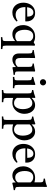

<svg xmlns="http://www.w3.org/2000/svg" viewBox="1578 -2374 1061 4258"><g transform="rotate(90 2109.0 -244.5)"><path d="M259 12Q188 12 139 -21Q90 -54 64.5 -109.5Q39 -165 39 -232Q39 -301 65.5 -360Q92 -419 143 -455.5Q194 -492 267 -492Q355 -492 404.5 -439.5Q454 -387 454 -304Q454 -294 453.5 -286.5Q453 -279 452 -274L137 -277Q137 -273 137 -270Q137 -172 182 -116Q227 -60 308 -60Q376 -60 442 -104Q452 -92 457 -81Q372 12 259 12ZM140 -314 347 -318Q348 -320 348 -323.5Q348 -327 348 -328Q348 -382 324.5 -418Q301 -454 255 -454Q212 -454 180 -419Q148 -384 140 -314Z M803 266Q800 250 803 235Q842 233 860.5 228Q879 223 884.5 208.5Q890 194 890 162V-50Q855 -17 816.5 -2.5Q778 12 738 12Q671 12 626 -22Q581 -56 558.5 -110Q536 -164 536 -225Q536 -299 567.5 -359.5Q599 -420 656.5 -456Q714 -492 792 -492Q824 -492 855 -485Q886 -478 916 -461Q930 -467 943 -474.5Q956 -482 969 -490Q983 -489 993 -482Q992 -462 991.5 -432Q991 -402 991 -363V150Q991 189 995.5 206Q1000 223 1016.5 227.5Q1033 232 1068 234Q1071 249 1068 266Q1037 266 1005.5 265Q974 264 935 264Q895 264 864.5 265Q834 266 803 266ZM891 -386Q869 -420 841.5 -435.5Q814 -451 778 -451Q711 -451 675.5 -400.5Q640 -350 640 -260Q640 -209 653.5 -161Q667 -113 699 -82Q731 -51 788 -51Q816 -51 844.5 -60.5Q873 -70 891 -91Z M1301 12Q1236 12 1200.5 -26.5Q1165 -65 1165 -138V-340Q1165 -379 1161.5 -398Q1158 -417 1142.5 -425Q1127 -433 1090 -438Q1085 -451 1090 -463Q1133 -469 1172.5 -476Q1212 -483 1252 -493L1267 -486Q1266 -455 1265.5 -427.5Q1265 -400 1265 -376V-174Q1265 -114 1283.5 -84.5Q1302 -55 1356 -55Q1386 -55 1412.5 -68.5Q1439 -82 1463 -108V-340Q1463 -379 1459.5 -398Q1456 -417 1440.5 -425Q1425 -433 1388 -438Q1385 -451 1388 -463Q1431 -469 1470.5 -476Q1510 -483 1551 -493L1566 -486Q1565 -455 1564.5 -427.5Q1564 -400 1564 -376V-117Q1564 -87 1567.5 -72Q1571 -57 1587.5 -50.5Q1604 -44 1642 -40Q1643 -28 1642 -15Q1599 -11 1560 -5Q1521 1 1484 10L1468 3L1466 -67Q1383 12 1301 12Z M1935 1Q1907 1 1877 0Q1847 -1 1812 -1Q1780 -1 1747.5 0Q1715 1 1685 1Q1682 -15 1685 -30Q1719 -32 1735 -36.5Q1751 -41 1756 -56Q1761 -71 1761 -104V-328Q1761 -367 1758 -386Q1755 -405 1739.5 -412.5Q1724 -420 1686 -425Q1683 -439 1686 -451Q1730 -459 1770 -471Q1810 -483 1847 -497L1864 -491Q1863 -460 1862.5 -433Q1862 -406 1862 -382V-114Q1862 -75 1866.5 -58Q1871 -41 1886.5 -36.5Q1902 -32 1935 -30Q1938 -15 1935 1ZM1735 -667Q1735 -696 1755.5 -716Q1776 -736 1805 -736Q1833 -736 1853.5 -716Q1874 -696 1874 -668Q1874 -642 1854 -620.5Q1834 -599 1803 -599Q1775 -599 1755 -619Q1735 -639 1735 -667Z M1975 246Q1974 230 1975 215Q2010 213 2026 208Q2042 203 2046.5 188.5Q2051 174 2051 142V-328Q2051 -367 2047.5 -386Q2044 -405 2028.5 -412.5Q2013 -420 1976 -425Q1974 -439 1976 -451Q2017 -459 2056 -470Q2095 -481 2137 -497L2151 -490Q2150 -465 2150 -447.5Q2150 -430 2150 -414Q2189 -455 2227 -473.5Q2265 -492 2308 -492Q2371 -492 2414.5 -459Q2458 -426 2481 -373Q2504 -320 2504 -258Q2504 -185 2472.5 -123.5Q2441 -62 2385 -25Q2329 12 2255 12Q2226 12 2200 7.5Q2174 3 2151 -5V130Q2151 169 2157 186Q2163 203 2183 207.5Q2203 212 2246 214Q2247 230 2246 246Q2212 246 2177.5 245Q2143 244 2102 244Q2063 244 2035 245Q2007 246 1975 246ZM2150 -87Q2193 -25 2264 -25Q2314 -25 2343.5 -53Q2373 -81 2386.5 -126Q2400 -171 2400 -221Q2400 -271 2387 -319Q2374 -367 2344.5 -398.5Q2315 -430 2264 -430Q2203 -430 2150 -371Z M2563 246Q2562 230 2563 215Q2598 213 2614 208Q2630 203 2634.5 188.5Q2639 174 2639 142V-328Q2639 -367 2635.5 -386Q2632 -405 2616.5 -412.5Q2601 -420 2564 -425Q2562 -439 2564 -451Q2605 -459 2644 -470Q2683 -481 2725 -497L2739 -490Q2738 -465 2738 -447.5Q2738 -430 2738 -414Q2777 -455 2815 -473.5Q2853 -492 2896 -492Q2959 -492 3002.5 -459Q3046 -426 3069 -373Q3092 -320 3092 -258Q3092 -185 3060.5 -123.5Q3029 -62 2973 -25Q2917 12 2843 12Q2814 12 2788 7.5Q2762 3 2739 -5V130Q2739 169 2745 186Q2751 203 2771 207.5Q2791 212 2834 214Q2835 230 2834 246Q2800 246 2765.5 245Q2731 244 2690 244Q2651 244 2623 245Q2595 246 2563 246ZM2738 -87Q2781 -25 2852 -25Q2902 -25 2931.5 -53Q2961 -81 2974.5 -126Q2988 -171 2988 -221Q2988 -271 2975 -319Q2962 -367 2932.5 -398.5Q2903 -430 2852 -430Q2791 -430 2738 -371Z M3391 12Q3320 12 3271 -21Q3222 -54 3196.5 -109.5Q3171 -165 3171 -232Q3171 -301 3197.5 -360Q3224 -419 3275 -455.5Q3326 -492 3399 -492Q3487 -492 3536.5 -439.5Q3586 -387 3586 -304Q3586 -294 3585.5 -286.5Q3585 -279 3584 -274L3269 -277Q3269 -273 3269 -270Q3269 -172 3314 -116Q3359 -60 3440 -60Q3508 -60 3574 -104Q3584 -92 3589 -81Q3504 12 3391 12ZM3272 -314 3479 -318Q3480 -320 3480 -323.5Q3480 -327 3480 -328Q3480 -382 3456.5 -418Q3433 -454 3387 -454Q3344 -454 3312 -419Q3280 -384 3272 -314Z M4045 13 4029 6 4025 -63Q3990 -25 3953.5 -6.5Q3917 12 3873 12Q3811 12 3764.5 -21.5Q3718 -55 3693 -109Q3668 -163 3668 -226Q3668 -299 3699.5 -359Q3731 -419 3788.5 -455.5Q3846 -492 3923 -492Q3946 -492 3971 -488.5Q3996 -485 4023 -477V-605Q4023 -636 4017 -651.5Q4011 -667 3993.5 -673.5Q3976 -680 3941 -683Q3938 -696 3941 -710Q3981 -715 4023 -725.5Q4065 -736 4109 -755L4126 -749Q4125 -727 4124.5 -699Q4124 -671 4124 -638V-142Q4124 -104 4127 -85Q4130 -66 4145 -58.5Q4160 -51 4196 -45Q4199 -32 4196 -18Q4156 -12 4118 -5Q4080 2 4045 13ZM4024 -392Q3981 -451 3911 -451Q3842 -451 3807 -400.5Q3772 -350 3772 -261Q3772 -209 3786 -161Q3800 -113 3832 -82Q3864 -51 3917 -51Q3984 -51 4024 -109Z"/></g></svg>

Font: Tiro Devanagari Marathi
Style: Regular
Weight: 400
Designer: Devanagari: John Hudson & Fiona Ross. Latin: John Hudson.
Foundry: Tiro Typeworks Ltd.
Version: Version 1.52